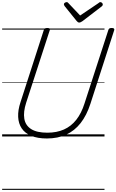

<svg xmlns="http://www.w3.org/2000/svg" viewBox="-20 -1277 1090 1797"><path d="M419 19Q332 19 273 -5.5Q214 -30 183.5 -75Q153 -120 150 -183Q147 -246 172 -321L390 -996Q393 -1006 400 -1010.5Q407 -1015 423 -1015Q437 -1015 443.5 -1010.5Q450 -1006 446 -995L225 -316Q197 -229 207.5 -166Q218 -103 271.5 -69Q325 -35 423 -35Q511 -35 578.5 -65Q646 -95 694 -156Q742 -217 771 -309L994 -996Q997 -1006 1003.5 -1010.5Q1010 -1015 1026 -1015Q1055 -1015 1049 -995L826 -305Q791 -197 734.5 -125Q678 -53 599.5 -17Q521 19 419 19ZM920 -1257Q928 -1257 935 -1250Q942 -1243 942 -1236Q942 -1230 940 -1226Q938 -1222 933 -1218L752 -1079Q742 -1073 735.5 -1069.5Q729 -1066 721 -1066Q714 -1066 708.5 -1070Q703 -1074 697 -1081L584 -1221Q582 -1226 580 -1230Q578 -1234 578 -1237Q578 -1246 587 -1251.5Q596 -1257 603 -1257Q610 -1257 613.5 -1254.5Q617 -1252 621 -1247L730 -1132L899 -1246Q906 -1252 910 -1254.5Q914 -1257 920 -1257ZM0 490H958V500H0ZM0 -20H958V0H0ZM0 -505H958V-500H0ZM0 -1010H958V-1000H0Z"/></svg>

Font: Playwrite MX Guides
Style: Regular
Weight: 400
Designer: Veronika Burian, José Scaglione
Foundry: TypeTogether
Version: Version 1.003